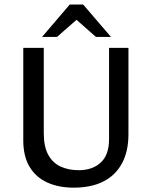

<svg xmlns="http://www.w3.org/2000/svg" viewBox="-20 -826 678 858"><path d="M309 12.6Q241.9 12.6 191.2 -10.5Q140.5 -33.5 112.2 -80.6Q84 -127.7 84 -198.7V-612H175.6V-231.9Q175.6 -170.7 195.5 -134.4Q215.4 -98.1 250.8 -81.7Q286.2 -65.4 332 -65.4Q392.9 -65.4 430.1 -99.5Q467.3 -133.5 467.3 -203.8V-612H554V-226Q554 -150 525.3 -96.4Q496.5 -42.7 442.2 -15.1Q387.8 12.6 309 12.6ZM408.6 -661.1 322 -737.4 234.7 -661.1H168L291.6 -805.7H351.7L475.8 -661.1Z"/></svg>

Font: Ancizar Sans Thin
Style: Regular
Weight: 100
Designer: Cesar Puertas, Viviana Monsalve, Julian Moncada, Julian Prieto, Jose Castro, Mariel Hernandez, Felipe Aragon, Sara Alarc
Version: Version 8.100